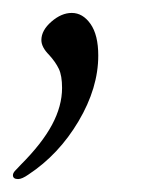

<svg xmlns="http://www.w3.org/2000/svg" viewBox="-32 -124 234 297"><path d="M-12 147Q-12 144 -9 140.5Q-6 137 0 131Q33 98 48.5 69Q64 40 64 12Q64 -7 59 -17.5Q54 -28 44 -39Q32 -51 32 -62Q32 -77 47.5 -90.5Q63 -104 79 -104Q96 -104 108 -87Q120 -70 120 -38Q120 12 89.5 63.5Q59 115 12 146Q2 153 -4 153Q-12 153 -12 147Z"/></svg>

Font: Charm
Style: Regular
Weight: 400
Designer: Katatrad Aksorn Co.,Ltd.
Foundry: Cadson Demak Co.,Ltd.
Version: Version 1.001